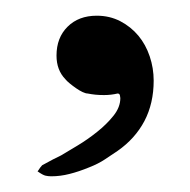

<svg xmlns="http://www.w3.org/2000/svg" viewBox="-20 -738 244 247"><path d="M28.3 -517.6Q29.3 -518.6 30.3 -520.3Q31.2 -522 34.2 -525.4Q42.5 -529.8 48.3 -533Q54.2 -536.1 58.6 -538.1Q66.9 -543 79.8 -550.8Q92.8 -558.6 105 -568.4Q117.2 -578.1 126 -589.1Q134.8 -600.1 134.8 -611.8Q134.8 -612.8 134.3 -615.2Q133.8 -617.7 131.3 -617.7Q127 -616.7 122.6 -616.2Q118.2 -615.7 113.8 -615.7Q107.9 -615.7 102.8 -616.2Q97.7 -616.7 92.8 -617.7Q90.3 -617.7 86.2 -619.6Q82 -621.6 77.9 -624.5Q73.7 -627.4 69.8 -630.6Q65.9 -633.8 64 -636.2Q52.7 -647.9 52.7 -666.5Q52.7 -689.5 66.9 -703.6Q81.1 -717.8 104.5 -717.8Q121.1 -717.8 134.8 -710.7Q148.4 -703.6 158 -692.1Q167.5 -680.7 172.6 -665.5Q177.7 -650.4 177.7 -634.3Q177.7 -605 165.8 -582.3Q153.8 -559.6 131.3 -543.9Q123.5 -538.6 115 -533Q106.4 -527.3 95.2 -522.9Q81.1 -517.1 69.3 -514.2Q57.6 -511.2 45.9 -511.2Q42 -511.2 38.6 -512Q35.2 -512.7 28.3 -517.6Z"/></svg>

Font: IM FELL French Canon SC
Style: Regular
Weight: 400
Designer: Igino Marini
Foundry: Igino Marini
Version: 3.00